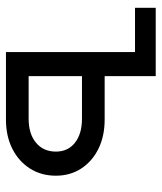

<svg xmlns="http://www.w3.org/2000/svg" viewBox="32 -588 556 661"><g transform="rotate(90 310.5 -258.0)"><path d="M7.3 -444.3V-515.6H242.7V-339.8H392.1Q449.2 -339.8 492.7 -318.4Q536.1 -296.9 560.8 -259Q585.4 -221.2 585.4 -171.9Q585.4 -121.6 560.8 -82.8Q536.1 -43.9 492.7 -22Q449.2 0 392.1 0H159.7V-444.3ZM242.7 -261.7V-78.1H389.2Q441.4 -78.1 471.9 -103.5Q502.4 -128.9 502.4 -171.9Q502.4 -213.4 471.9 -237.5Q441.4 -261.7 389.2 -261.7Z"/></g></svg>

Font: Inter Display
Style: Regular
Weight: 400
Designer: Rasmus Andersson
Foundry: rsms
Version: Version 4.001;git-9221beed3